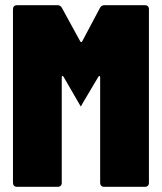

<svg xmlns="http://www.w3.org/2000/svg" viewBox="-20 -720 624 740"><path d="M365 -689 297 -561C295 -556 291 -557 289 -561L219 -689C215 -697 209 -700 201 -700H45C36 -700 30 -694 30 -685V-15C30 -6 36 0 45 0H203C212 0 218 -6 218 -15V-422C218 -428 222 -430 225 -424L291 -310H292L302 -328L359 -424C362 -429 366 -428 366 -422V-15C366 -6 372 0 381 0H539C548 0 554 -6 554 -15V-685C554 -694 548 -700 539 -700H383C375 -700 369 -697 365 -689Z"/></svg>

Font: Barlow Condensed Black
Style: Regular
Weight: 900
Width: 3
Designer: Jeremy Tribby
Foundry: Tribby Type
Version: Version 1.422;hotconv 1.0.109;makeotfexe 2.5.65596